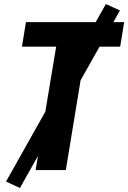

<svg xmlns="http://www.w3.org/2000/svg" viewBox="-20 -845 637 954"><path d="M157 0H307L408 -613H577L597 -735H109L89 -613H259ZM79 89 576 -793 506 -825 10 57Z"/></svg>

Font: Iosevka Sparkle Heavy Oblique
Style: Regular
Weight: 900
Italic angle: -9°
Designer: Belleve Invis
Foundry: Belleve Invis
Version: Version 4.5.0; ttfautohint (v1.8.3)